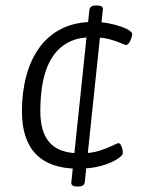

<svg xmlns="http://www.w3.org/2000/svg" viewBox="-20 -609 525 700"><path d="M260 71Q239 71 240 56L306 -574Q307 -581 313 -585Q319 -589 329 -589H334Q357 -589 355 -574L289 56Q288 63 282 67Q276 71 265 71ZM265 6Q163 6 111.5 -46.5Q60 -99 60 -203Q60 -273 76 -332.5Q92 -392 124 -436Q156 -480 205 -504.5Q254 -529 321 -529Q348 -529 373 -524.5Q398 -520 418.5 -513Q439 -506 450.5 -498.5Q462 -491 462 -485Q462 -481 460 -474Q458 -467 455 -460.5Q452 -454 448 -449.5Q444 -445 441 -445Q435 -445 420 -452Q405 -459 379 -466Q353 -473 313 -473Q271 -473 240.5 -460Q210 -447 188 -423Q166 -399 152.5 -365.5Q139 -332 133 -291Q127 -250 127 -204Q127 -126 162 -88Q197 -50 272 -50Q313 -50 342.5 -59.5Q372 -69 390 -78Q408 -87 412 -87Q417 -87 420.5 -80.5Q424 -74 426 -65.5Q428 -57 428 -51Q428 -42 406 -28Q384 -14 347.5 -4Q311 6 265 6Z"/></svg>

Font: Asap Light
Style: Italic
Weight: 300
Italic angle: -6°
Designer: Pablo Cosgaya
Foundry: Omnibus-Type
Version: Version 3.001